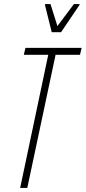

<svg xmlns="http://www.w3.org/2000/svg" viewBox="-20 -923 421 943"><path d="M79 0 217 -654H97L105 -688H381L373 -654H253L114 0ZM234 -765 201 -898 202 -903H228L262 -795L343 -903H371L370 -898L280 -765Z"/></svg>

Font: Saira ExtraCondensed Thin
Style: Italic
Weight: 250
Width: 2
Italic angle: -12°
Designer: Hector Gatti with collaboration of the Omnibus-Type team
Foundry: Omnibus-Type
Version: Version 1.101